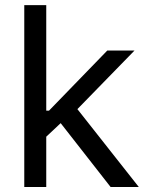

<svg xmlns="http://www.w3.org/2000/svg" viewBox="-20 -748 589 768"><path d="M77.1 0V-727.5H165V-305.2H175.8L409.2 -545.9H518.1L289.6 -311.5L535.2 0H422.4L222.7 -255.4L165 -201.2V0Z"/></svg>

Font: Inter
Style: Regular
Weight: 400
Designer: Rasmus Andersson
Foundry: rsms
Version: Version 4.001;git-9221beed3